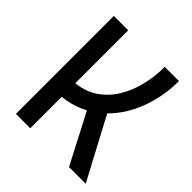

<svg xmlns="http://www.w3.org/2000/svg" viewBox="-187 -827 961 961"><g transform="rotate(45 293.0 -346.5)"><path d="M73.2 0V-693.4H174.8V-318.8Q241.7 -325.7 290.5 -359.4Q339.4 -393.1 371.1 -445.3Q402.8 -497.6 418.2 -561.5Q433.6 -625.5 433.6 -693.4H534.2Q534.2 -586.4 498.3 -489.3Q462.4 -392.1 394.5 -325.2L567.4 0H449.2L312 -264.2Q281.2 -247.6 247.1 -237.1Q212.9 -226.6 174.8 -222.7V0Z"/></g></svg>

Font: Cascadia Mono PL
Style: Regular
Weight: 400
Monospace: yes
Designer: Aaron Bell
Foundry: Saja Typeworks
Version: Version 2404.023; ttfautohint (v1.8.4)